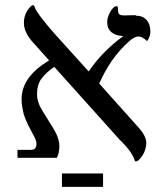

<svg xmlns="http://www.w3.org/2000/svg" viewBox="-20 -612 640 747"><path d="M508 -553 509 -551Q535 -551 550 -534.5Q565 -518 565 -490Q565 -468 552 -452Q534 -470 519 -470Q502 -470 480 -449Q411 -388 366 -287L518 -117Q549 -83 549 -57Q549 -23 526 4Q516 16 510 16Q505 16 504 12Q494 -22 445 -69L191 -352Q158 -329 141 -305.5Q124 -282 124 -245Q124 -224 135 -199Q142 -185 168 -144Q194 -103 200 -89Q211 -64 211 -43Q211 -17 201 2H48V-29H100Q122 -29 122 -52Q122 -64 113 -81Q112 -82 102.5 -100.5Q93 -119 90.5 -123.5Q88 -128 81 -144.5Q74 -161 71.5 -171Q69 -181 66.5 -196Q64 -211 64 -226Q64 -302 145 -360L171 -377L103 -453Q73 -489 73 -523Q73 -556 94 -581Q103 -592 108 -592Q113 -592 116 -582Q123 -560 194 -479L325 -334Q378 -412 460 -472Q432 -472 414.5 -486Q397 -500 397 -526Q397 -544 409 -566Q421 -588 435 -588Q439 -588 439 -574Q439 -561 444 -556.5Q449 -552 463 -552ZM221 63H381V115H221Z"/></svg>

Font: Libra Serif Modern
Style: Regular
Weight: 400
Designer: Stefan Peev, Context Ltd
Foundry: Stefan Peev, Context Ltd
Version: Version 1.000